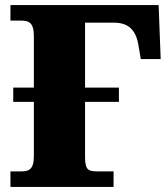

<svg xmlns="http://www.w3.org/2000/svg" viewBox="-20 -734 653 754"><path d="M426 0V-61H362C326 -61 314 -68 314 -117V-334H447V-390H314V-645H427C480 -645 512 -621 523 -560L533 -502H611L603 -714H21V-653H64C92 -653 113 -646 113 -593V-390H32V-334H113V-121C113 -68 93 -61 64 -61H21V0Z"/></svg>

Font: UArctic Serif Black
Style: Regular
Weight: 900
Designer: Customization by Puisto advertising & original work Monotype Design Team
Foundry: Monotype Imaging Inc.
Version: Version 2.004